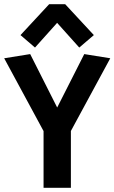

<svg xmlns="http://www.w3.org/2000/svg" viewBox="-20 -899 548 919"><path d="M188.5 0V-271.5L0 -620.1L124.5 -640.1L271 -350.1H236.3L383.3 -640.1L507.8 -620.1L319.3 -272V0ZM147.5 -671.4 78.1 -731 215.3 -878.9H292L429.2 -731L359.4 -671.4L253.4 -789.6Z"/></svg>

Font: Anaheim
Style: Bold
Weight: 700
Version: Version 2.001